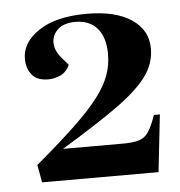

<svg xmlns="http://www.w3.org/2000/svg" viewBox="-41 -876 508 542"><g transform="rotate(-5 213.0 -605.5)"><path d="M190 -817Q157 -817 140 -801Q123 -785 123.5 -763Q124 -741 142 -720L161 -698Q152 -678 135 -670Q118 -662 100 -662Q68 -662 53.5 -680.5Q39 -699 39 -725Q39 -772 88 -804.5Q137 -837 224 -837Q305 -837 350.5 -806.5Q396 -776 396 -724Q396 -680 368 -643Q340 -606 280 -563.5Q220 -521 124 -463H294Q322 -463 339 -468Q356 -473 366.5 -488.5Q377 -504 388 -536H405L387 -374H57L48 -424Q117 -482 161 -524Q205 -566 229.5 -598.5Q254 -631 264 -659.5Q274 -688 274 -718Q274 -766 252 -791.5Q230 -817 190 -817Z"/></g></svg>

Font: Literata 72pt
Style: Bold Italic
Weight: 700
Italic angle: -2°
Designer: Latin by Veronika Burian and Jose Scaglione. Greek by Irene Vlachou. Cyrillic by Vera Evstafieva
Foundry: TypeTogether
Version: Version 3.002